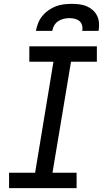

<svg xmlns="http://www.w3.org/2000/svg" viewBox="-20 -975 540 995"><path d="M27 0V-80H162L257 -655H132V-735H482V-655H348L252 -80H377V0ZM166 -815Q170 -836 178 -856Q186 -876 199.5 -892.5Q213 -909 231.5 -922Q250 -935 270 -942.5Q290 -950 310.5 -952.5Q331 -955 352 -955Q372 -955 392 -952.5Q412 -950 429.5 -942.5Q447 -935 461 -922.5Q475 -910 483.5 -892.5Q492 -875 493 -855Q494 -835 491 -815H406Q409 -829 405.5 -843Q402 -857 392 -865.5Q382 -874 368 -877.5Q354 -881 340 -881Q325 -881 310 -877.5Q295 -874 282 -865.5Q269 -857 261 -843.5Q253 -830 251 -815Z"/></svg>

Font: Iosevka Curly Medium Oblique
Style: Regular
Weight: 500
Italic angle: -9°
Monospace: yes
Designer: Belleve Invis
Foundry: Belleve Invis
Version: Version 11.1.0; ttfautohint (v1.8.3)